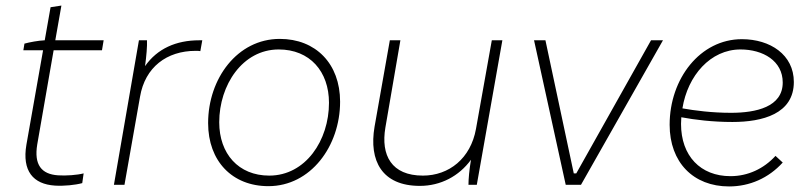

<svg xmlns="http://www.w3.org/2000/svg" viewBox="-20 -665 2924 691"><path d="M178 3C210 5 251 1 276 -6L281 -41C258 -35 217 -32 189 -34C129 -38 102 -72 114 -145L173 -484H347L353 -520H179L201 -645L162 -639L141 -520C118 -519 86 -513 68 -508L64 -484H135L75 -144C59 -50 99 -2 178 3Z M390 0H428L484 -317C502 -423 580 -482 684 -482C690 -482 696 -482 701 -481L708 -520H697C614 -520 546 -490 502 -427C507 -463 510 -499 509 -520H480Z M946 5C1098 5 1204 -139 1204 -299C1204 -436 1116 -525 987 -525C834 -525 729 -382 729 -222C729 -85 816 5 946 5ZM949 -33C838 -33 769 -112 769 -225C769 -359 853 -487 983 -487C1095 -487 1164 -408 1164 -295C1164 -160 1080 -33 949 -33Z M1491 4C1566 4 1632 -31 1675 -90C1669 -54 1666 -21 1666 0H1696L1788 -520H1750L1693 -201C1674 -95 1596 -33 1502 -33C1389 -33 1350 -106 1367 -206L1421 -520H1383L1328 -209C1307 -86 1355 4 1491 4Z M2016 0H2071L2366 -520H2323L2054 -41H2045L1943 -520H1902Z M2604 6C2678 6 2746 -24 2797 -80L2771 -104C2729 -58 2672 -31 2609 -31C2501 -31 2431 -104 2431 -219L2432 -243C2480 -234 2544 -226 2616 -226C2724 -226 2837 -255 2837 -370C2837 -468 2752 -524 2650 -524C2500 -524 2390 -382 2390 -216C2390 -81 2475 6 2604 6ZM2436 -275C2455 -393 2537 -487 2645 -487C2726 -487 2797 -446 2797 -368C2797 -280 2701 -259 2611 -259C2542 -259 2481 -267 2436 -275Z"/></svg>

Font: Fixel Text 20240404 ExtraLight
Style: Italic
Weight: 200
Width: 4
Italic angle: -10°
Designer: AlfaBravo + MacPaw
Foundry: Kyrylo Tkachov, Marchela Mozhyna, Serhii Makarenko, Maria Weinstein, Zakhar Kryvoshyya
Version: Version 1.211;Glyphs 3.2 (3225)